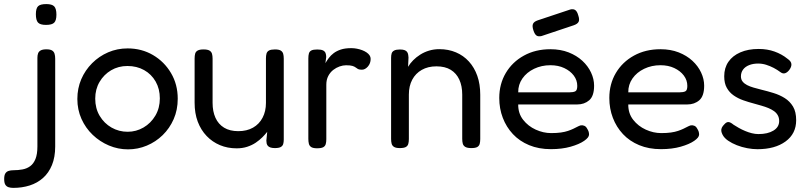

<svg xmlns="http://www.w3.org/2000/svg" viewBox="-106 -717 3970 942"><path d="M-41 204.8Q-53.8 204.8 -64 201.5Q-74.2 198.2 -79.9 189.1Q-85.5 180 -85.5 161.2Q-85.5 143.2 -79.9 134.1Q-74.2 125 -63.9 121.6Q-53.5 118.2 -39.8 118.2Q-16.8 118.2 4.6 114.2Q26 110.2 42.4 98.1Q58.8 86 68.1 62.8Q77.5 39.5 77.5 1.8V-433.2Q77.5 -445.8 80.8 -455Q84 -464.2 93.6 -469.6Q103.2 -475 121.8 -475Q140.2 -475 149.4 -469.4Q158.5 -463.8 161.6 -453.4Q164.8 -443 164.8 -429.2V1.8Q164.8 54.2 148.9 92.9Q133 131.5 105 156.2Q77 181 39.8 192.9Q2.5 204.8 -41 204.8ZM119.8 -594.8Q91.2 -594.8 80.6 -606.2Q70 -617.8 70 -647.2Q70 -675.8 80.8 -686.4Q91.5 -697 121 -697Q149.5 -697 160.1 -685.6Q170.8 -674.2 170.8 -645Q170.8 -617 160 -605.9Q149.2 -594.8 119.8 -594.8Z M522.2 15.8Q473.2 15.8 428.5 -3.1Q383.8 -22 348.8 -55.4Q313.8 -88.8 293.6 -133.9Q273.5 -179 273.5 -231.5Q273.5 -283.5 292.6 -328.1Q311.8 -372.8 346 -407Q380.2 -441.2 424.8 -460.4Q469.2 -479.5 520.2 -479.5Q589 -479.5 644.5 -447Q700 -414.5 733 -358.6Q766 -302.8 766 -232.5Q766 -177.8 746.1 -132.5Q726.2 -87.2 692.1 -54Q658 -20.8 614.1 -2.5Q570.2 15.8 522.2 15.8ZM520.2 -70.5Q562.2 -70.5 598.2 -91.5Q634.2 -112.5 656.2 -149.6Q678.2 -186.8 678.2 -234.2Q678.2 -281 657.6 -317Q637 -353 601.1 -373.1Q565.2 -393.2 519.2 -393.2Q474.8 -393.2 439.1 -372.2Q403.5 -351.2 382.4 -315.1Q361.2 -279 361.2 -233.2Q361.2 -185.2 383.1 -148.5Q405 -111.8 441.2 -91.1Q477.5 -70.5 520.2 -70.5Z M1054.8 10.8Q1010.5 10.8 973.1 -4.9Q935.8 -20.5 907.8 -49.8Q879.8 -79 864.2 -120.1Q848.8 -161.2 848.8 -213V-430Q848.8 -444 851.6 -454Q854.5 -464 864.1 -469.2Q873.8 -474.5 892.5 -474.5Q912.2 -474.5 921.8 -468.9Q931.2 -463.2 934.1 -453.1Q937 -443 937 -429V-212.2Q937 -170.5 951.1 -139.1Q965.2 -107.8 993.4 -90.6Q1021.5 -73.5 1063 -73.5Q1105.2 -73.5 1135.5 -90.8Q1165.8 -108 1182.2 -139.4Q1198.8 -170.8 1198.8 -212.2V-430.2Q1198.8 -444.2 1201.6 -454.2Q1204.5 -464.2 1214.1 -469.4Q1223.8 -474.5 1243.2 -474.5Q1262.2 -474.5 1271.4 -468.9Q1280.5 -463.2 1283.4 -453.1Q1286.2 -443 1286.2 -429.2V-32Q1286.2 -19.8 1283.4 -10.2Q1280.5 -0.8 1271.2 4.4Q1262 9.5 1242.5 9.5Q1229 9.5 1220.6 6.5Q1212.2 3.5 1208 -1.6Q1203.8 -6.8 1202.2 -13.4Q1200.8 -20 1200.8 -27.2L1205 -70.2Q1195.2 -57.5 1181.2 -43.5Q1167.2 -29.5 1148.8 -17Q1130.2 -4.5 1106.9 3.1Q1083.5 10.8 1054.8 10.8Z M1449.5 10.5Q1430.8 10.5 1421.5 4.9Q1412.2 -0.8 1409.5 -11.4Q1406.8 -22 1406.8 -35.8V-430Q1406.8 -444.8 1409.6 -454.8Q1412.5 -464.8 1421.8 -469.5Q1431 -474.2 1450.5 -474.2Q1469 -474.2 1478.5 -469.8Q1488 -465.2 1491.2 -456.8Q1494.5 -448.2 1494.5 -437.2L1490.5 -407.2Q1498 -420 1507.5 -432.8Q1517 -445.5 1531.4 -456.4Q1545.8 -467.2 1566.5 -474Q1587.2 -480.8 1617.2 -480.8Q1631.5 -480.8 1645 -478.1Q1658.5 -475.5 1671 -470.8Q1683.5 -466 1692.9 -459.5Q1702.2 -453 1707.4 -445.2Q1712.5 -437.5 1712.5 -428.2Q1712.5 -406 1698.9 -390.5Q1685.2 -375 1669.8 -375Q1656.8 -375 1650.6 -378.2Q1644.5 -381.5 1639.1 -385.9Q1633.8 -390.2 1623.6 -393.5Q1613.5 -396.8 1591.8 -396.8Q1576.8 -396.8 1560.1 -391Q1543.5 -385.2 1528.8 -373.8Q1514 -362.2 1504.5 -344.1Q1495 -326 1495 -301.5V-33.8Q1495 -20 1492.1 -9.9Q1489.2 0.2 1479.6 5.4Q1470 10.5 1449.5 10.5Z M1855.5 9.5Q1836.8 9.5 1827.5 3.9Q1818.2 -1.8 1815.5 -11.9Q1812.8 -22 1812.8 -35.8V-433Q1812.8 -446 1815.6 -455.1Q1818.5 -464.2 1828.1 -469.2Q1837.8 -474.2 1856.5 -474.2Q1872 -474.2 1880.4 -470.5Q1888.8 -466.8 1892.2 -460.8Q1895.8 -454.8 1896.8 -447.9Q1897.8 -441 1898.2 -435L1896.2 -389.2Q1905.8 -405.8 1920.9 -421.1Q1936 -436.5 1955.8 -449Q1975.5 -461.5 1999 -468.6Q2022.5 -475.8 2049.5 -475.8Q2094.2 -475.8 2131.1 -460.1Q2168 -444.5 2194.6 -415.2Q2221.2 -386 2235.8 -344.9Q2250.2 -303.8 2250.2 -252V-34.8Q2250.2 -21 2247.4 -10.9Q2244.5 -0.8 2235.4 4.4Q2226.2 9.5 2206.5 9.5Q2186.8 9.5 2177.1 3.9Q2167.5 -1.8 2164.6 -11.9Q2161.8 -22 2161.8 -35.8V-252.8Q2161.8 -295.2 2147.6 -326.2Q2133.5 -357.2 2105.6 -374.4Q2077.8 -391.5 2035.2 -391.5Q1993.8 -391.5 1963.4 -374.2Q1933 -357 1916.5 -326Q1900 -295 1900 -252.8V-34.8Q1900 -21 1897.1 -10.9Q1894.2 -0.8 1884.8 4.4Q1875.2 9.5 1855.5 9.5Z M2597 14.8Q2537 14.8 2489.9 -4.9Q2442.8 -24.5 2410.4 -59.1Q2378 -93.8 2360.8 -139Q2343.5 -184.2 2343.5 -236.2Q2343.5 -304.8 2375.5 -358.8Q2407.5 -412.8 2464.2 -444.1Q2521 -475.5 2594.2 -475.5Q2644.2 -475.5 2683.8 -460Q2723.2 -444.5 2751.1 -418.8Q2779 -393 2793.9 -361Q2808.8 -329 2808.8 -296.8Q2808.8 -245.8 2784.9 -225.1Q2761 -204.5 2726 -204.5H2436.5Q2436 -160.8 2460.5 -129.4Q2485 -98 2522.4 -81Q2559.8 -64 2598.2 -64Q2625.5 -64 2645.9 -66.9Q2666.2 -69.8 2681 -74.9Q2695.8 -80 2706.6 -85.1Q2717.5 -90.2 2726.4 -95Q2735.2 -99.8 2743.2 -102Q2751.5 -103.5 2760.1 -100.1Q2768.8 -96.8 2774 -87Q2779.5 -78.5 2781.8 -71.5Q2784 -64.5 2784 -56.8Q2784 -42.5 2759.9 -25.9Q2735.8 -9.2 2693.5 2.8Q2651.2 14.8 2597 14.8ZM2436.5 -264H2688Q2706.5 -264 2716.4 -268.9Q2726.2 -273.8 2726.2 -295.5Q2726.2 -323.5 2709 -346.4Q2691.8 -369.2 2662.2 -383.1Q2632.8 -397 2594.5 -397Q2551 -397 2514.6 -379.6Q2478.2 -362.2 2457.1 -332Q2436 -301.8 2436.5 -264ZM2551 -540.2Q2535.2 -536.5 2526.4 -542.5Q2517.5 -548.5 2511.2 -567.5Q2504.2 -588.5 2508.9 -599.6Q2513.5 -610.8 2532.2 -617.2L2692.2 -670.5Q2707.2 -674.2 2716.5 -667.5Q2725.8 -660.8 2731 -641.8Q2738.2 -621.2 2733 -610.4Q2727.8 -599.5 2708.8 -593Z M3137 14.8Q3077 14.8 3029.9 -4.9Q2982.8 -24.5 2950.4 -59.1Q2918 -93.8 2900.8 -139Q2883.5 -184.2 2883.5 -236.2Q2883.5 -304.8 2915.5 -358.8Q2947.5 -412.8 3004.2 -444.1Q3061 -475.5 3134.2 -475.5Q3184.2 -475.5 3223.8 -460Q3263.2 -444.5 3291.1 -418.8Q3319 -393 3333.9 -361Q3348.8 -329 3348.8 -296.8Q3348.8 -245.8 3324.9 -225.1Q3301 -204.5 3266 -204.5H2976.5Q2976 -160.8 3000.5 -129.4Q3025 -98 3062.4 -81Q3099.8 -64 3138.2 -64Q3165.5 -64 3185.9 -66.9Q3206.2 -69.8 3221 -74.9Q3235.8 -80 3246.6 -85.1Q3257.5 -90.2 3266.4 -95Q3275.2 -99.8 3283.2 -102Q3291.5 -103.5 3300.1 -100.1Q3308.8 -96.8 3314 -87Q3319.5 -78.5 3321.8 -71.5Q3324 -64.5 3324 -56.8Q3324 -42.5 3299.9 -25.9Q3275.8 -9.2 3233.5 2.8Q3191.2 14.8 3137 14.8ZM2976.5 -264H3228Q3246.5 -264 3256.4 -268.9Q3266.2 -273.8 3266.2 -295.5Q3266.2 -323.5 3249 -346.4Q3231.8 -369.2 3202.2 -383.1Q3172.8 -397 3134.5 -397Q3091 -397 3054.6 -379.6Q3018.2 -362.2 2997.1 -332Q2976 -301.8 2976.5 -264Z M3610.2 15Q3586 15 3559.8 10Q3533.5 5 3509.2 -4.5Q3485 -14 3466.2 -26.9Q3447.5 -39.8 3439.2 -55.8Q3434 -65.8 3432.9 -74.1Q3431.8 -82.5 3435.6 -90.8Q3439.5 -99 3447.8 -107Q3457.8 -118.5 3467.6 -118.2Q3477.5 -118 3492.8 -105.2Q3504 -97.8 3518.8 -89.5Q3533.5 -81.2 3549.8 -74.4Q3566 -67.5 3582.6 -63.4Q3599.2 -59.2 3615 -59.2Q3661 -59.2 3688.9 -76.4Q3716.8 -93.5 3716.8 -123.2Q3716.8 -139.5 3709.9 -151.6Q3703 -163.8 3691.1 -172.1Q3679.2 -180.5 3663.9 -186.9Q3648.5 -193.2 3630.4 -198.4Q3612.2 -203.5 3593.5 -208.8Q3566.8 -215.8 3540.6 -225Q3514.5 -234.2 3493.6 -248.8Q3472.8 -263.2 3460 -285.8Q3447.2 -308.2 3447.2 -342.8Q3447.2 -384.2 3467.9 -414Q3488.5 -443.8 3526.5 -460.2Q3564.5 -476.8 3616.2 -476.8Q3637.8 -476.8 3657 -473.6Q3676.2 -470.5 3693.8 -464.2Q3711.2 -458 3727.2 -449.2Q3743.2 -440.5 3757.5 -428.8Q3775.8 -416.5 3776.8 -402.6Q3777.8 -388.8 3766.2 -373.5Q3756.5 -361.2 3745.9 -357.8Q3735.2 -354.2 3723.8 -362.5Q3707.8 -374.5 3689.9 -383.9Q3672 -393.2 3652.9 -399.2Q3633.8 -405.2 3613.5 -405.2Q3588.8 -405.2 3569.4 -397.5Q3550 -389.8 3539.6 -375.5Q3529.2 -361.2 3529.2 -342.5Q3529.2 -327 3537.5 -316.8Q3545.8 -306.5 3559.4 -299.5Q3573 -292.5 3591.4 -287.2Q3609.8 -282 3630.2 -276.8Q3659.2 -269.8 3689.4 -260.5Q3719.5 -251.2 3744.4 -235.6Q3769.2 -220 3784.8 -194.2Q3800.2 -168.5 3800.2 -127.2Q3800.2 -61 3748.2 -23Q3696.2 15 3610.2 15Z"/></svg>

Font: Fredoka Light
Style: Regular
Weight: 300
Designer: Ben Nathan
Foundry: Milena B. Brandão, Ben Nathan
Version: Version 2.001